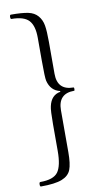

<svg xmlns="http://www.w3.org/2000/svg" viewBox="-98 -774 519 974"><g transform="rotate(-10 162.0 -286.5)"><path d="M31 156Q26 156 26 145Q26 133 32 133Q100 133 123 101.5Q146 70 146 -7V-143Q146 -216 151 -236Q163 -292 211 -300V-304Q163 -315 150 -368Q146 -385 146 -472V-590Q146 -652 120.5 -679.5Q95 -707 31 -707Q26 -707 26 -718Q26 -729 32 -729Q89 -729 120.5 -722.5Q152 -716 170 -695Q188 -674 193 -644.5Q198 -615 198 -560V-395Q198 -310 281 -310Q284 -310 284 -302Q284 -293 281 -293Q198 -293 198 -207V9Q198 69 186.5 98.5Q175 128 139.5 142Q104 156 31 156Z"/></g></svg>

Font: Junicode Cond Light
Style: Regular
Weight: 300
Width: 3
Designer: Peter S. Baker
Version: Version 2.201